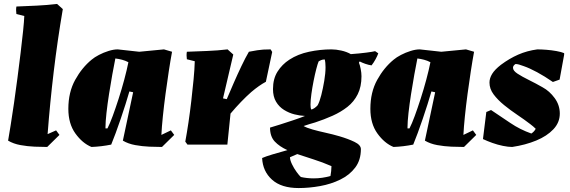

<svg xmlns="http://www.w3.org/2000/svg" viewBox="-20 -732 2884 972"><path d="M219 12Q191 12 155 10.5Q119 9 83.5 2.5Q48 -4 21 -20Q26 -49 34 -98.5Q42 -148 51 -210.5Q60 -273 68.5 -338.5Q77 -404 84.5 -465.5Q92 -527 97 -576Q102 -625 103 -651L63 -661Q60 -681 63 -699Q114 -701 166 -703.5Q218 -706 269 -712L298 -686Q271 -528 252 -369.5Q233 -211 221 -53L264 -72L281 -49Z M443 12Q397 -7 361.5 -56.5Q326 -106 326 -181Q326 -265 360.5 -327.5Q395 -390 444 -430Q458 -442 481 -454Q504 -466 529.5 -474Q555 -482 576 -482Q603 -479 630.5 -476Q658 -473 685 -470L810 -482L851 -470Q843 -427 834.5 -371.5Q826 -316 818 -256.5Q810 -197 804.5 -143Q799 -89 797 -49L845 -72L862 -49L800 12Q772 12 736 10.5Q700 9 664.5 2.5Q629 -4 602 -20L654 -265L635 -269Q627 -241 615.5 -204.5Q604 -168 591 -130Q578 -92 565.5 -58Q553 -24 543 0Q494 10 443 12ZM524 -82Q536 -105 550.5 -144.5Q565 -184 580.5 -232Q596 -280 609 -328.5Q622 -377 630 -417Q615 -425 598 -429.5Q581 -434 564 -436Q557 -402 548.5 -354.5Q540 -307 532 -256Q524 -205 519 -160Q514 -115 514 -88V-82Z M929 0 918 -15Q926 -58 934 -111.5Q942 -165 948.5 -221.5Q955 -278 960 -330Q965 -382 966 -422L926 -432Q923 -452 926 -470Q977 -472 1029 -474Q1081 -476 1132 -482L1161 -456L1109 -234L1128 -230Q1144 -268 1163 -311.5Q1182 -355 1202 -397Q1222 -439 1240 -470Q1266 -475 1282 -477.5Q1298 -480 1313 -481Q1328 -482 1350 -482L1358 -469L1326 -318Q1309 -309 1290.5 -296Q1272 -283 1252 -266Q1227 -244 1200.5 -216.5Q1174 -189 1147 -157L1131 0Z M1492 220Q1404 220 1357 177.5Q1310 135 1307 68Q1325 60 1360 49.5Q1395 39 1435 28Q1395 10 1371 -15.5Q1347 -41 1347 -86Q1364 -91 1397.5 -101.5Q1431 -112 1466.5 -124Q1502 -136 1524 -145Q1499 -146 1471 -153Q1443 -160 1418 -175.5Q1393 -191 1377.5 -217Q1362 -243 1362 -281Q1362 -333 1385 -369.5Q1408 -406 1445 -430Q1488 -458 1544.5 -470Q1601 -482 1658 -482Q1681 -482 1708 -476Q1735 -470 1756 -458Q1799 -461 1833.5 -465.5Q1868 -470 1879 -473L1895 -462Q1891 -450 1881.5 -432.5Q1872 -415 1861 -401Q1846 -403 1829 -409Q1812 -415 1801 -421L1797 -415Q1802 -403 1806 -383Q1810 -363 1810 -346Q1810 -293 1791 -255Q1772 -217 1739 -191Q1706 -165 1663.5 -146Q1621 -127 1575 -112Q1561 -108 1546 -103.5Q1531 -99 1517 -94Q1532 -85 1562 -76.5Q1592 -68 1628.5 -60Q1665 -52 1699 -42Q1743 -29 1775 -13.5Q1807 2 1807 23Q1807 78 1778.5 116Q1750 154 1703 177Q1656 200 1600.5 210Q1545 220 1492 220ZM1555 -178Q1563 -178 1573 -185.5Q1583 -193 1588 -199Q1598 -217 1606.5 -250.5Q1615 -284 1621.5 -322.5Q1628 -361 1628 -392Q1628 -403 1627 -413.5Q1626 -424 1624 -431Q1614 -431 1606.5 -428Q1599 -425 1593 -421Q1588 -409 1581 -382Q1574 -355 1567.5 -322Q1561 -289 1556.5 -257Q1552 -225 1552 -203Q1552 -186 1555 -178ZM1503 164Q1534 171 1568 171Q1611 171 1653 159Q1655 149 1656.5 134.5Q1658 120 1658 109Q1612 89 1567.5 75Q1523 61 1485 48L1448 64Q1448 78 1458 99Q1468 120 1481.5 138.5Q1495 157 1503 164Z M1972 12Q1926 -7 1890.5 -56.5Q1855 -106 1855 -181Q1855 -265 1889.5 -327.5Q1924 -390 1973 -430Q1987 -442 2010 -454Q2033 -466 2058.5 -474Q2084 -482 2105 -482Q2132 -479 2159.5 -476Q2187 -473 2214 -470L2339 -482L2380 -470Q2372 -427 2363.5 -371.5Q2355 -316 2347 -256.5Q2339 -197 2333.5 -143Q2328 -89 2326 -49L2374 -72L2391 -49L2329 12Q2301 12 2265 10.5Q2229 9 2193.5 2.5Q2158 -4 2131 -20L2183 -265L2164 -269Q2156 -241 2144.5 -204.5Q2133 -168 2120 -130Q2107 -92 2094.5 -58Q2082 -24 2072 0Q2023 10 1972 12ZM2053 -82Q2065 -105 2079.5 -144.5Q2094 -184 2109.5 -232Q2125 -280 2138 -328.5Q2151 -377 2159 -417Q2144 -425 2127 -429.5Q2110 -434 2093 -436Q2086 -402 2077.5 -354.5Q2069 -307 2061 -256Q2053 -205 2048 -160Q2043 -115 2043 -88V-82Z M2573 12Q2553 12 2526 6.5Q2499 1 2472.5 -8.5Q2446 -18 2425 -28L2442 -165L2466 -175Q2514 -143 2563.5 -109.5Q2613 -76 2670 -56Q2685 -66 2692 -80Q2686 -86 2679 -92Q2672 -98 2664 -104Q2634 -127 2599 -150.5Q2564 -174 2532 -200Q2500 -226 2479 -254Q2458 -282 2458 -314Q2458 -336 2471.5 -358Q2485 -380 2516 -404Q2559 -436 2603.5 -455.5Q2648 -475 2700 -482Q2720 -482 2746 -480Q2772 -478 2797 -473.5Q2822 -469 2836 -463V-455L2813 -329L2779 -317Q2737 -346 2699 -366.5Q2661 -387 2632 -397Q2604 -408 2590 -408Q2577 -400 2577 -389Q2577 -374 2600 -359Q2623 -344 2657.5 -327Q2692 -310 2727 -290Q2762 -271 2788 -235.5Q2814 -200 2814 -157Q2814 -112 2781.5 -77.5Q2749 -43 2694.5 -20.5Q2640 2 2573 12Z"/></svg>

Font: Labrada Black
Style: Italic
Weight: 900
Italic angle: -7°
Designer: Mercedes Jáuregui
Foundry: Omnibus-Type Team
Version: Version 1.000; ttfautohint (v1.8.4.7-5d5b)